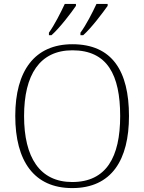

<svg xmlns="http://www.w3.org/2000/svg" viewBox="-20 -951 738 981"><path d="M391 -784V-771H405C447 -808 506 -887 530 -921V-931H473C452 -886 420 -823 391 -784ZM230 -784V-771H243C285 -808 345 -887 368 -921V-931H311C290 -886 258 -823 230 -784ZM349 10C551 10 639 -135 639 -358C639 -588 553 -725 350 -725C157 -725 58 -589 58 -359C58 -128 154 10 349 10ZM349 -21C183 -21 103 -147 103 -358C103 -569 183 -694 350 -694C528 -694 594 -569 594 -358C594 -148 523 -21 349 -21Z"/></svg>

Font: Noto Serif Sinhala ExtraLight
Style: Regular
Weight: 200
Designer: Jelle Bosma - Monotype Design Team
Foundry: Monotype Imaging Inc.
Version: Version 2.007